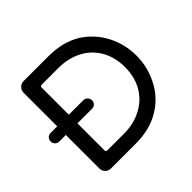

<svg xmlns="http://www.w3.org/2000/svg" viewBox="-162 -872 1062 1062"><g transform="rotate(-45 369.0 -341.0)"><path d="M98.6 -43.9V-306.6H46.9Q33.2 -306.6 23.4 -316.4Q13.7 -326.2 13.7 -339.8Q13.7 -354.5 22.9 -364.3Q32.2 -374 46.9 -374H98.6V-636.7Q98.6 -655.3 111.8 -668.9Q125 -682.6 143.6 -682.6H339.8Q450.2 -682.6 530.3 -633.8Q605.5 -585 645.5 -507.3Q685.5 -429.7 685.5 -340.8Q685.5 -253.9 646.5 -176.8Q606.4 -94.7 527.3 -46.9Q448.2 1 339.8 1H143.6Q125 1 111.8 -12.2Q98.6 -25.4 98.6 -43.9ZM469.7 -117.2Q530.3 -149.4 563 -207Q595.7 -264.6 595.7 -340.8Q595.7 -417 562.5 -475.6Q529.3 -534.2 468.8 -565.9Q408.2 -597.7 329.1 -597.7H201.2Q189.5 -597.7 189.5 -585.9V-374H302.7Q316.4 -374 326.7 -363.8Q336.9 -353.5 336.9 -339.8Q336.9 -325.2 327.1 -315.9Q317.4 -306.6 302.7 -306.6H189.5V-95.7Q189.5 -84 201.2 -84H329.1Q409.2 -84 469.7 -117.2Z"/></g></svg>

Font: KTXP_ComRound
Style: Medium
Weight: 500
Version: Version 1.01;May 16, 2022;FontCreator 13.0.0.2683 64-bit